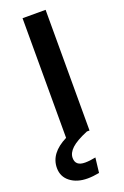

<svg xmlns="http://www.w3.org/2000/svg" viewBox="-196 -742 665 1033"><g transform="rotate(-20 136.5 -226.0)"><path d="M116 239Q56 239 17.5 209.5Q-21 180 -21 130Q-21 45 81 -6V-691H213V0H198Q133 27 105 53Q77 79 77 108Q77 154 132 154Q159 154 193 147L183 232Q146 239 116 239Z"/></g></svg>

Font: Trujillo Medium
Style: Regular
Weight: 500
Designer: Fira Sans original fonts by bBox Type GmbH, Carrois Corporate GbR, & Edenspiekermann AG / Changes by Cristiano Sobral
Foundry: Fira Sans original fonts by bBox Type GmbH, Carrois Corporate GbR, & Edenspiekermann AG / Changes by Cristiano Sobral
Version: Version 4.301;October 17, 2021;FontCreator 14.0.0.2814 64-bi